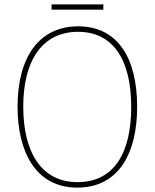

<svg xmlns="http://www.w3.org/2000/svg" viewBox="-20 -845 705 875"><path d="M451 -825H215V-801H451ZM605 -358C605 -583 515 -725 336 -725C158 -725 60 -584 60 -359C60 -154 142 10 332 10C524 10 605 -151 605 -358ZM86 -359C86 -563 168 -700 336 -700C493 -700 578 -576 578 -358C578 -148 500 -15 333 -15C168 -15 86 -152 86 -359Z"/></svg>

Font: Noto Sans Gujarati SemiCondensed Thin
Style: Regular
Weight: 100
Width: 4
Designer: Jelle Bosma - Monotype Design Team, Universal Thirst
Foundry: Monotype Imaging Inc.
Version: Version 2.106